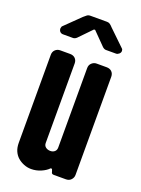

<svg xmlns="http://www.w3.org/2000/svg" viewBox="-151 -858 687 937"><g transform="rotate(20 192.5 -390.0)"><path d="M348 -36Q348 -22 338 -11Q328 0 311 0H248Q236 0 235 -11L230 -25H223Q209 -10 184.5 0.5Q160 11 134 11Q114 11 95.5 3.5Q77 -4 63.5 -16Q50 -28 42 -46Q34 -64 34 -89V-546Q34 -562 44.5 -572Q55 -582 70 -582H121Q138 -582 148 -572Q158 -562 158 -546V-133Q158 -119 168 -111.5Q178 -104 192 -104Q205 -104 214 -111.5Q223 -119 223 -133V-546Q223 -562 234 -572Q245 -582 259 -582H311Q328 -582 338 -572Q348 -562 348 -546ZM118 -773Q126 -780 133 -785.5Q140 -791 151 -791H237Q246 -791 252.5 -786.5Q259 -782 267 -773L349 -694Q354 -690 354 -682Q354 -673 346.5 -666.5Q339 -660 331 -660H279Q270 -660 261 -668L196 -734H190L126 -668Q117 -660 108 -660H56Q46 -660 40 -666.5Q34 -673 34 -683Q34 -685 35 -687.5Q36 -690 37 -694Z"/></g></svg>

Font: H.H. Samuel
Style: Regular
Weight: 900
Width: 1
Designer: deFharo
Foundry: deFharo
Version: Version 1.009